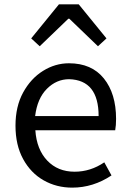

<svg xmlns="http://www.w3.org/2000/svg" viewBox="-20 -847 594 880"><path d="M311 13Q239 13 180 -20.5Q121 -54 86 -118Q51 -182 51 -271Q51 -359 86 -423Q121 -487 177 -522Q233 -557 296 -557Q400 -557 456 -487.5Q512 -418 512 -302Q512 -272 508 -250H142Q148 -162 196.5 -111Q245 -60 322 -60Q395 -60 458 -103L491 -43Q407 13 311 13ZM432 -315Q432 -480 297 -484Q239 -484 195 -440Q151 -396 141 -315ZM429 -635 298 -761H293L162 -635L123 -671L250 -827H341L468 -671Z"/></svg>

Font: Source Han Sans & Saira Hybrid
Style: Regular
Weight: 400
Designer: Ryoko NISHIZUKA 西塚涼子 (kana & ideographs); Paul D. Hunt (Latin, Greek & Cyrillic); Wenlong ZHANG 张文龙 (bopomofo); Sandoll 
Foundry: Adobe Systems Incorporated
Version: Version 1.00;August 2, 2021;FontCreator 13.0.0.2675 64-bit